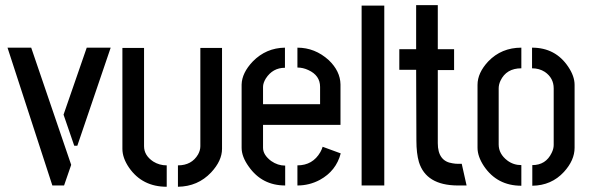

<svg xmlns="http://www.w3.org/2000/svg" viewBox="-20 -711 2260 736"><path d="M8.8 -528.3H99.6L252.9 -79.1L225.6 0H180.7ZM223.6 -271.5 312.5 -528.3H404.3L276.4 -152.3H264.6Z M449.2 -140.6V-527.3H532.2V-150.4Q532.2 -115.2 567.4 -91.8Q590.8 -77.1 619.1 -77.1V4.9Q525.4 4.9 474.6 -68.4Q449.2 -105.5 449.2 -140.6ZM662.1 4.9V-77.1Q714.8 -77.1 739.3 -119.1Q748 -134.8 748 -150.4V-527.3H831.1V-140.6Q831.1 -94.7 789.1 -49.8Q738.3 3.9 662.1 4.9Z M906.2 -144.5V-386.7Q907.2 -431.6 949.2 -475.6Q1000 -527.3 1072.3 -528.3V-451.2Q1025.4 -451.2 999 -410.2Q988.3 -392.6 988.3 -377.9V-311.5H1207V-377.9Q1207 -421.9 1162.1 -442.4Q1141.6 -452.1 1120.1 -452.1V-528.3Q1187.5 -528.3 1240.2 -480.5Q1284.2 -438.5 1285.2 -387.7V-232.4H988.3V-144.5Q988.3 -117.2 1019.5 -93.8Q1044.9 -76.2 1073.2 -76.2V0Q984.4 0 933.6 -72.3Q906.2 -110.4 906.2 -144.5ZM1120.1 0V-77.1Q1178.7 -77.1 1208 -127.9Q1213.9 -138.7 1216.8 -148.4L1286.1 -123Q1268.6 -55.7 1206.1 -21.5Q1166 0 1120.1 0Z M1366.2 0V-689.5H1453.1V0Z M1510.7 -443.4V-522.5H1575.2V-691.4H1658.2V-522.5H1720.7V-442.4H1658.2V-162.1Q1658.2 -92.8 1714.8 -85Q1725.6 -83 1736.3 -83H1750L1768.6 0H1733.4Q1613.3 -1 1585.9 -89.8Q1576.2 -123 1576.2 -171.9L1575.2 -443.4Z M1810.5 -144.5V-385.7Q1810.5 -431.6 1851.6 -475.6Q1902.3 -528.3 1978.5 -528.3V-449.2Q1920.9 -449.2 1898.4 -401.4Q1891.6 -386.7 1891.6 -372.1V-157.2Q1891.6 -121.1 1924.8 -95.7Q1948.2 -78.1 1978.5 -78.1V1Q1885.7 1 1835 -74.2Q1810.5 -111.3 1810.5 -144.5ZM2020.5 1V-78.1Q2072.3 -78.1 2094.7 -125Q2102.5 -140.6 2102.5 -155.3V-372.1Q2102.5 -412.1 2068.4 -435.5Q2046.9 -449.2 2019.5 -449.2V-528.3Q2109.4 -528.3 2158.2 -455.1Q2182.6 -418.9 2182.6 -385.7V-144.5Q2182.6 -96.7 2141.6 -51.8Q2093.8 0 2020.5 1Z"/></svg>

Font: Post No Bills Colombo SemiBold
Style: Regular
Weight: 600
Designer: Kosala Senevirathne, Siva Puranthara, Lasantha Premarathna, Tharique Azeez
Foundry: Mooniak
Version: Version 1.220 ; ttfautohint (v1.6)